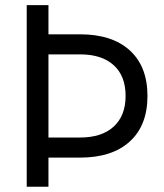

<svg xmlns="http://www.w3.org/2000/svg" viewBox="-20 -713 626 733"><path d="M82 0V-693.4H165V-582H285.6Q408.2 -582 475.6 -520.5Q543 -459 543 -346.7Q543 -234.4 475.6 -172.9Q408.2 -111.3 285.6 -111.3H165V0ZM165 -188H285.6Q368.7 -188 414.1 -229.7Q459.5 -271.5 459.5 -346.7Q459.5 -422.9 414.1 -464.1Q368.7 -505.4 285.6 -505.4H165Z"/></svg>

Font: Cascadia Mono SemiLight
Style: Regular
Weight: 350
Monospace: yes
Designer: Aaron Bell
Foundry: Saja Typeworks
Version: Version 2404.023; ttfautohint (v1.8.4)